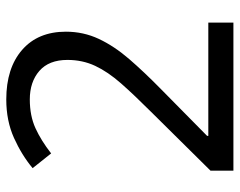

<svg xmlns="http://www.w3.org/2000/svg" viewBox="-96 -668 764 612"><g transform="rotate(-90 286.0 -362.0)"><path d="M520 0H48V-73L235 -262Q289 -316 326 -358Q363 -400 382 -440.5Q401 -481 401 -529Q401 -588 366 -618.5Q331 -649 275 -649Q223 -649 183.5 -631Q144 -613 103 -581L56 -640Q98 -675 152.5 -699.5Q207 -724 275 -724Q375 -724 433 -673.5Q491 -623 491 -534Q491 -478 468 -429Q445 -380 404 -332.5Q363 -285 308 -231L159 -84V-80H520Z"/></g></svg>

Font: Noto Sans Ethiopic
Style: Regular
Weight: 400
Designer: Monotype Design Team
Foundry: Monotype Imaging Inc.
Version: Version 2.102; ttfautohint (v1.8.4.7-5d5b)